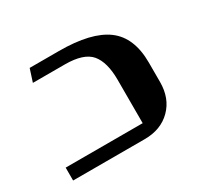

<svg xmlns="http://www.w3.org/2000/svg" viewBox="-92 -501 646 618"><g transform="rotate(-30 230.5 -192.0)"><path d="M419.9 -207V-134.8Q419.9 -74.2 382.8 -37.1Q345.7 0 285.2 0H19V-47.9H305.2V-209Q305.2 -274.4 279.1 -305.7Q252.9 -336.9 183.1 -336.9H64L79.1 -383.8H188Q307.6 -383.8 363.8 -342Q419.9 -300.3 419.9 -207Z"/></g></svg>

Font: Wesal
Style: Regular
Weight: 500
Designer: Ahmed zaza
Foundry: Ahmed zaza
Version: Version 2.01